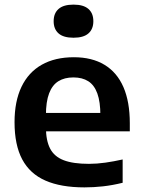

<svg xmlns="http://www.w3.org/2000/svg" viewBox="-20 -802 618 832"><path d="M346 10Q244 10 176.8 -19.5Q109.5 -49 76.2 -111.5Q43 -174 43 -272.5Q43 -363 73.2 -426Q103.5 -489 161 -521.5Q218.5 -554 300 -554Q378.5 -554 432.8 -521.2Q487 -488.5 514.8 -424.8Q542.5 -361 542.5 -268V-233H110.5V-312.5H440L415 -302Q415 -360.5 401.8 -397Q388.5 -433.5 362.5 -450Q336.5 -466.5 298 -466.5Q259.5 -466.5 233 -450Q206.5 -433.5 192.8 -397.5Q179 -361.5 179 -302V-251Q179 -193.5 197 -158.5Q215 -123.5 255.8 -107.8Q296.5 -92 365.5 -92Q399.5 -92 436.5 -97.2Q473.5 -102.5 511.5 -111V-10Q467 1 426.2 5.5Q385.5 10 346 10ZM298.5 -638.5Q255 -638.5 233.8 -657.2Q212.5 -676 212.5 -710Q212.5 -744.5 233.8 -763.2Q255 -782 298.5 -782Q342 -782 363.2 -763.2Q384.5 -744.5 384.5 -710Q384.5 -676 363.2 -657.2Q342 -638.5 298.5 -638.5Z"/></svg>

Font: Encode Sans SemiExpanded SemiBold
Style: Regular
Weight: 600
Width: 6
Designer: Multiple Designers
Foundry: Impallari Type
Version: Version 3.002